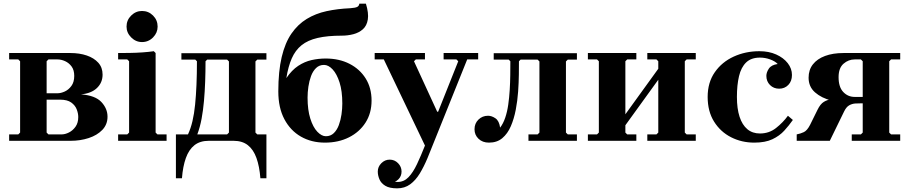

<svg xmlns="http://www.w3.org/2000/svg" viewBox="-20 -770 4973 1050"><path d="M423 -254Q501 -248 534.5 -212Q568 -176 568 -132Q568 -89 539.5 -59.5Q511 -30 465 -15Q419 0 367 0H30V-35H80L90 -45V-435L80 -445H30V-480H365Q415 -480 454.5 -466.5Q494 -453 517.5 -427Q541 -401 541 -362Q541 -318 510 -288.5Q479 -259 423 -254ZM235 -435V-260H295Q313 -260 334 -269.5Q355 -279 370.5 -300Q386 -321 386 -355Q386 -387 371.5 -406.5Q357 -426 336 -435.5Q315 -445 295 -445H245ZM317 -35Q336 -35 357 -45.5Q378 -56 393 -77Q408 -98 408 -130Q408 -150 399.5 -172Q391 -194 369.5 -209.5Q348 -225 308 -225H235V-45L245 -35Z M626 0V-35H676L686 -45V-435L676 -445H626V-480Q652 -480 688 -480.5Q724 -481 759.5 -483.5Q795 -486 821 -490L831 -480V-45L841 -35H891V0ZM756.6 -540Q722.8 -540 697.4 -565.4Q672 -590.8 672 -624.6Q672 -660 697.4 -685Q722.8 -710 756.6 -710Q792 -710 817 -685Q842 -660 842 -624.6Q842 -590.8 817 -565.4Q792 -540 756.6 -540Z M1437 -444H1387L1377 -434V-45L1387 -35H1437V205H1404Q1399 140 1382.5 94Q1366 48 1335.5 24Q1305 0 1257 0H1122Q1074 0 1043.5 24Q1013 48 996.5 94Q980 140 975 205H942V-35H1008Q1023 -67 1032.5 -107.5Q1042 -148 1047 -198Q1052 -248 1054.5 -307Q1057 -366 1057 -435L1048 -444H972V-479H1437ZM1222 -35 1232 -45V-434L1222 -444H1113L1104 -435Q1104 -378 1102 -323.5Q1100 -269 1095.5 -218Q1091 -167 1082.5 -121Q1074 -75 1059 -35Z M1757 10Q1683 10 1625.5 -23Q1568 -56 1535 -118.5Q1502 -181 1502 -270Q1502 -380 1520.5 -458Q1539 -536 1574 -586.5Q1609 -637 1657.5 -666.5Q1706 -696 1766 -709Q1826 -722 1895 -725Q1924 -727 1934 -732.5Q1944 -738 1945 -750H1981Q1997 -698 1991.5 -663.5Q1986 -629 1964.5 -610Q1943 -591 1912.5 -583Q1882 -575 1849 -575Q1771 -575 1717 -562.5Q1663 -550 1629 -522.5Q1595 -495 1575.5 -450.5Q1556 -406 1546 -343Q1576 -387 1611 -410Q1646 -433 1684 -441.5Q1722 -450 1761 -450Q1835 -450 1891.5 -421Q1948 -392 1980 -340.5Q2012 -289 2012 -220Q2012 -151 1979 -99.5Q1946 -48 1888.5 -19Q1831 10 1757 10ZM1762 -25Q1788 -25 1805.5 -42Q1823 -59 1833 -86Q1843 -113 1847.5 -144Q1852 -175 1852 -204Q1852 -272 1837 -319Q1822 -366 1799 -390.5Q1776 -415 1752 -415Q1726 -415 1708.5 -398Q1691 -381 1681 -354Q1671 -327 1666.5 -296Q1662 -265 1662 -236Q1662 -169 1677 -121.5Q1692 -74 1715.5 -49.5Q1739 -25 1762 -25Z M2304 26 2079 -445H2029V-480H2304V-445H2254L2244 -435L2371 -159H2376L2486 -435L2476 -445H2406V-480H2595V-445H2535L2356 0ZM2152 260Q2110 260 2087 246Q2064 232 2055 210.5Q2046 189 2046 168Q2046 142 2065.5 122.5Q2085 103 2111 103Q2138 103 2157 122.5Q2176 142 2176 168Q2176 194 2158 211.5Q2140 229 2111 229Q2092 229 2083 218.5Q2074 208 2071 194Q2068 180 2068 168H2098Q2098 183 2104.5 196Q2111 209 2124 217Q2137 225 2155 225Q2189 225 2214 199Q2239 173 2260.5 127.5Q2282 82 2304 26L2356 0Q2337 49 2317.5 95.5Q2298 142 2275.5 179Q2253 216 2223 238Q2193 260 2152 260Z M3085 -444 3075 -434V-45L3085 -35H3135V0H2870V-35H2920L2930 -45V-434L2920 -444H2827L2818 -435Q2818 -407 2817.5 -363Q2817 -319 2813.5 -269Q2810 -219 2800.5 -169.5Q2791 -120 2773.5 -79.5Q2756 -39 2727 -14.5Q2698 10 2654 10Q2619 10 2597 -11Q2575 -32 2575 -63Q2575 -95 2596.5 -116Q2618 -137 2649 -137Q2669 -137 2689.5 -123Q2710 -109 2715 -72Q2732 -94 2743 -126.5Q2754 -159 2759.5 -198Q2765 -237 2767.5 -278Q2770 -319 2770.5 -359.5Q2771 -400 2771 -435L2762 -444H2680V-479H3135V-444Z M3400 -45 3410 -35H3460V0H3195V-35H3245L3255 -45V-435L3245 -445H3195V-480H3460V-445H3410L3400 -435ZM3725 -45 3735 -35H3785V0H3520V-35H3570L3580 -45V-435L3570 -445H3520V-480H3785V-445H3735L3725 -435ZM3580 -334 3400 -85V-145L3580 -394Z M4105 10Q4036 10 3978 -19.5Q3920 -49 3885 -105Q3850 -161 3850 -240Q3850 -319 3889 -375Q3928 -431 3992.5 -460.5Q4057 -490 4133 -490Q4185 -490 4225 -472Q4265 -454 4288 -424.5Q4311 -395 4311 -360Q4311 -326 4291 -305.5Q4271 -285 4241 -285Q4211 -285 4191 -305Q4171 -325 4171 -355Q4171 -374 4184.5 -394.5Q4198 -415 4233 -420Q4219 -435 4192 -445Q4165 -455 4136 -455Q4088 -455 4060.5 -428.5Q4033 -402 4021.5 -353.5Q4010 -305 4010 -240Q4010 -176 4024.5 -131.5Q4039 -87 4067 -63.5Q4095 -40 4136 -40Q4186 -40 4224 -70Q4262 -100 4289 -137L4316 -114Q4295 -84 4269 -55.5Q4243 -27 4204 -8.5Q4165 10 4105 10Z M4648 -205Q4585 -205 4528.5 -219.5Q4472 -234 4437 -265Q4402 -296 4402 -345Q4402 -388 4425.5 -418Q4449 -448 4492 -464Q4535 -480 4593 -480H4903V-445H4853L4843 -435V-45L4853 -35H4903V0H4638V-35H4688L4698 -45V-205ZM4654 -240H4698V-435L4688 -445H4654Q4620 -445 4593 -421.5Q4566 -398 4566 -348Q4566 -294 4591.5 -267Q4617 -240 4654 -240ZM4518 0H4337V-35Q4358 -39 4376 -47.5Q4394 -56 4410 -87L4451 -170Q4466 -201 4485.5 -213Q4505 -225 4529.5 -227.5Q4554 -230 4583 -230H4693V-205Q4676 -205 4658 -204Q4640 -203 4624 -194Q4608 -185 4596 -160Z"/></svg>

Font: Brygada 1918
Style: Regular
Weight: 400
Designer: Mateusz Machalski | Borys Kosmynka | Przemek Hoffer
Foundry: NIEPODLEGLA 2018
Version: Version 3.006